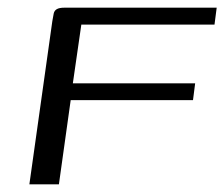

<svg xmlns="http://www.w3.org/2000/svg" viewBox="-20 -480 584 500"><path d="M56.5 0 116.2 -424.5Q118.2 -437.5 119.9 -444.9Q121.5 -452.4 128 -456.2Q134.5 -460 147.8 -460H544.3L538.6 -416H191.8L169.7 -263H488.2L482.6 -219.3H164.1L133.4 0Z"/></svg>

Font: Genos Thin
Style: Italic
Weight: 100
Italic angle: -8°
Designer: Robert E. Leuschke
Foundry: Robert E. Leuschke
Version: Version 1.010